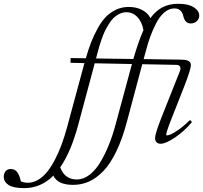

<svg xmlns="http://www.w3.org/2000/svg" viewBox="-303 -745 1068 1010"><path d="M81.1 227.5Q1 227.5 -22.5 179.2Q-87.9 244.6 -175.3 244.6Q-232.9 244.6 -258.1 228Q-283.2 211.4 -283.2 184.6Q-283.2 167 -273.4 155.5Q-263.7 144 -245.6 144Q-226.1 144 -213.4 159.4Q-200.7 174.8 -193.4 209Q-177.2 216.3 -155.3 216.3Q-127.9 216.3 -101.6 200.4Q-75.2 184.6 -54 157.7Q-32.7 130.9 -13.2 93.3Q6.3 55.7 21.2 14.9Q36.1 -25.9 48.8 -71.8L132.3 -380.4Q132.8 -382.8 141.1 -413.1L67.9 -414.6L68.4 -439.5L148.4 -438.5Q162.1 -485.4 176 -521.5Q189.9 -557.6 210 -594.2Q230 -630.9 252.7 -654.8Q275.4 -678.7 306.6 -693.6Q337.9 -708.5 374 -708.5Q413.6 -708.5 444.1 -692.9Q474.6 -677.2 488.3 -649.9Q516.6 -688.5 552 -706.8Q587.4 -725.1 635.3 -725.1Q688.5 -725.1 716.8 -706.5Q745.1 -688 745.1 -662.6Q745.1 -645.5 732.2 -633.5Q719.2 -621.6 700.2 -621.6Q670.4 -621.6 661.1 -660.6Q651.9 -700.7 614.3 -700.7Q585.9 -700.7 560.8 -679Q535.6 -657.2 517.3 -620.6Q499 -584 487.3 -551.8Q475.6 -519.5 465.8 -482.4L452.6 -434.1L649.4 -431.2Q678.2 -430.7 689.7 -423.6Q701.2 -416.5 701.2 -402.3Q701.2 -381.3 667.5 -293.9L600.6 -124Q571.3 -50.3 571.3 -36.6Q571.3 -32.7 574.7 -32.7Q581.5 -32.7 595.2 -38.1Q608.9 -43.5 637 -63.2Q665 -83 696.8 -113.8L707 -103Q668.5 -56.6 619.1 -22.7Q569.8 11.2 541.5 11.2Q528.3 11.2 520.5 3.2Q512.7 -4.9 512.7 -18.6Q512.7 -41.5 547.4 -129.4L642.6 -369.1Q648.9 -383.3 644.8 -393.3Q640.6 -403.3 625.5 -403.8L445.3 -407.2L365.2 -106.9Q340.8 -14.6 308.8 51.5Q276.9 117.7 240 155.5Q203.1 193.4 164.3 210.4Q125.5 227.5 81.1 227.5ZM209.5 -465.3 202.1 -437.5 398.4 -434.6Q426.3 -530.3 451.7 -586.4Q443.4 -630.9 419.4 -655.8Q395.5 -680.7 361.8 -680.7Q342.8 -680.7 325 -671.9Q307.1 -663.1 294.2 -650.4Q281.2 -637.7 268.6 -616.9Q255.9 -596.2 247.8 -579.3Q239.7 -562.5 231.2 -537.6Q222.7 -512.7 218.8 -499.3Q214.8 -485.8 209.5 -465.3ZM108.9 -89.8Q70.3 54.2 13.7 135.3Q37.6 199.2 101.1 199.2Q135.3 199.2 167 175.3Q198.7 151.4 223.9 109.6Q249 67.9 269 18.6Q289.1 -30.8 304.7 -88.9L388.2 -397.5Q389.2 -401.4 391.1 -408.2L195.3 -412.1Z"/></svg>

Font: Elstob Light
Style: Italic
Weight: 300
Italic angle: -20°
Designer: Peter S. Baker
Version: Version 1.015